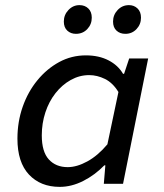

<svg xmlns="http://www.w3.org/2000/svg" viewBox="-20 -717 640 749"><path d="M213 12Q138 12 93 -36Q48 -84 48 -176Q48 -242 68.5 -300.5Q89 -359 126 -404Q163 -449 211 -475Q259 -501 315 -501Q366 -501 403.5 -481.5Q441 -462 460 -429H464L484 -489H558L460 0H385L391 -72H387Q350 -34 304.5 -11Q259 12 213 12ZM244 -65Q280 -65 321 -87.5Q362 -110 399 -154L442 -358Q420 -394 389.5 -409Q359 -424 328 -424Q290 -424 256 -405Q222 -386 196.5 -353.5Q171 -321 157 -278.5Q143 -236 143 -189Q143 -125 170.5 -95Q198 -65 244 -65ZM276 -585Q256 -585 242.5 -597.5Q229 -610 229 -633Q229 -659 247 -678Q265 -697 290 -697Q311 -697 324.5 -684Q338 -671 338 -648Q338 -622 320.5 -603.5Q303 -585 276 -585ZM469 -585Q448 -585 434.5 -597.5Q421 -610 421 -633Q421 -659 439 -678Q457 -697 483 -697Q503 -697 516.5 -684Q530 -671 530 -648Q530 -622 512.5 -603.5Q495 -585 469 -585Z"/></svg>

Font: Source Code Pro ExtraLight Medium
Style: Italic
Weight: 500
Italic angle: -11°
Monospace: yes
Version: Version 1.016;hotconv 1.0.116;makeotfexe 2.5.65601